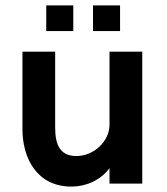

<svg xmlns="http://www.w3.org/2000/svg" viewBox="-20 -679 616 710"><path d="M324 -564H424V-659H324ZM151 -564H251V-659H151ZM244 11C297 11 350 -11 385 -57V0H506V-488H385V-218C385 -157 328 -102 262 -102C200 -102 184 -147 184 -207V-488H63V-201C63 -95 116 11 244 11Z"/></svg>

Font: FREAK Grotesk
Style: Bold
Weight: 700
Designer: La Scuola Open Source
Foundry: La Scuola Open Source
Version: Version 1.000;PS 1.0;hotconv 1.0.72;makeotf.lib2.5.5900